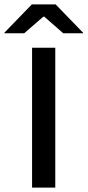

<svg xmlns="http://www.w3.org/2000/svg" viewBox="-64 -857 400 877"><path d="M188.5 0H82.5V-639H188.5ZM81.5 -837H190L315.5 -707.5V-705H225L138 -781H134L46.5 -705H-44V-707.5Z"/></svg>

Font: Anek Gurmukhi Medium SemiExpanded
Style: Regular
Weight: 500
Width: 6
Version: Version 1.003